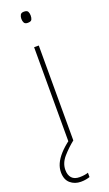

<svg xmlns="http://www.w3.org/2000/svg" viewBox="-182 -754 568 1004"><g transform="rotate(-20 102.5 -252.0)"><path d="M116 -528V0H90V-528ZM103 -721Q121 -721 125.5 -711.5Q130 -702 130 -690Q130 -677 125.5 -668Q121 -659 103 -659Q88 -659 83 -668Q78 -677 78 -690Q78 -702 83 -711.5Q88 -721 103 -721ZM24 131Q24 160 38.5 176Q53 192 82 192Q96 192 109 190Q122 188 130 185V209Q122 212 109 214.5Q96 217 80 217Q46 217 22 196.5Q-2 176 -2 135Q-2 111 8.5 87.5Q19 64 41 39.5Q63 15 98 -11L116 0Q82 27 53 60Q24 93 24 131Z"/></g></svg>

Font: Noto Sans Thai Thin
Style: Regular
Weight: 250
Designer: Monotype Design Team
Foundry: Monotype Imaging Inc.
Version: Version 2.001